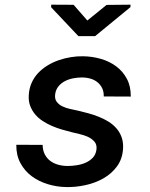

<svg xmlns="http://www.w3.org/2000/svg" viewBox="-20 -774 627 805"><path d="M384.3 -146Q387.2 -166.5 376.7 -179.2Q366.2 -191.9 349.6 -199.7Q333 -207.5 313.7 -211.9Q294.4 -216.3 280.8 -219.7Q260.7 -224.6 239.3 -231Q217.8 -237.3 197.5 -246.1Q177.2 -254.9 158.9 -266.8Q140.6 -278.8 127.4 -294.4Q114.3 -310.1 106.7 -329.8Q99.1 -349.6 100.6 -374.5Q102.1 -402.8 112.3 -426Q122.6 -449.2 139.6 -467.5Q156.7 -485.8 179.2 -499.5Q201.7 -513.2 226.6 -521.7Q251.5 -530.3 277.3 -534.4Q303.2 -538.6 328.1 -538.1Q366.7 -537.6 403.1 -527.1Q439.5 -516.6 467.5 -495.6Q495.6 -474.6 512.2 -443.1Q528.8 -411.6 528.3 -369.1L415 -369.6Q415.5 -389.6 408.2 -404.5Q400.9 -419.4 388.4 -429.4Q376 -439.5 359.1 -444.3Q342.3 -449.2 323.2 -449.2Q306.2 -449.2 287.6 -445.8Q269 -442.4 253.2 -434.3Q237.3 -426.3 225.8 -412.8Q214.4 -399.4 211.4 -379.9Q208.5 -359.9 217.5 -347.7Q226.6 -335.4 241.7 -328.1Q256.8 -320.8 274.7 -316.9Q292.5 -313 306.6 -310.1Q327.6 -305.2 350.1 -299.1Q372.6 -293 394 -284.4Q415.5 -275.9 434.6 -264.2Q453.6 -252.4 467.8 -236.3Q481.9 -220.2 489.5 -199.7Q497.1 -179.2 496.1 -152.8Q493.7 -107.9 470.7 -76.7Q447.8 -45.4 413.1 -25.9Q378.4 -6.3 337.4 2.4Q296.4 11.2 258.3 10.3Q218.8 9.8 180.7 -1.7Q142.6 -13.2 113 -35.2Q83.5 -57.1 65.7 -90.1Q47.9 -123 48.3 -167L158.7 -166.5Q159.2 -143.6 167.7 -127Q176.3 -110.4 190.4 -99.6Q204.6 -88.9 223.6 -83.5Q242.7 -78.1 264.2 -78.1Q281.2 -78.1 301 -81.1Q320.8 -84 338.4 -91.6Q356 -99.1 368.7 -112.3Q381.3 -125.5 384.3 -146ZM346.2 -688 426.8 -753.4 527.3 -754.4 526.9 -744.1 378.9 -622.6H308.6L194.3 -743.7L194.8 -754.4L288.6 -753.9Z"/></svg>

Font: Roboto Mono Medium
Style: Italic
Weight: 500
Designer: Google
Version: Version 2.000985; 2015; ttfautohint (v1.3)